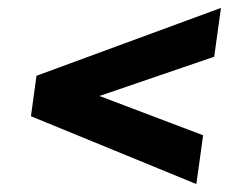

<svg xmlns="http://www.w3.org/2000/svg" viewBox="-20 -592 589 484"><path d="M537 -572 520 -449 140 -319 149 -381 492 -251 475 -128 58 -299 72 -401Z"/></svg>

Font: Pathway Extreme SemiCondensed ExtraBold
Style: Italic
Weight: 800
Width: 4
Italic angle: -8°
Version: Version 1.001;gftools[0.9.26]